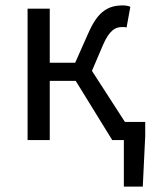

<svg xmlns="http://www.w3.org/2000/svg" viewBox="-20 -518 576 710"><path d="M438 172V0H395L260 -219H164V0H82V-486H164V-286H258L306 -394Q320 -426 334 -446Q348 -466 364 -477.5Q380 -489 397 -493.5Q414 -498 434 -498Q450 -498 462 -493L448 -416Q443 -418 440 -418Q437 -418 432 -418Q422 -418 413.5 -415.5Q405 -413 396.5 -406Q388 -399 379 -386Q370 -373 361 -352L320 -256L442 -67H517V-15L508 172Z"/></svg>

Font: Pinyin1712
Style: Regular
Weight: 400
Version: Version 1